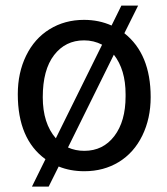

<svg xmlns="http://www.w3.org/2000/svg" viewBox="-20 -610 606 695"><path d="M44.4 -269Q44.4 -106.4 144.5 -33.7L95.7 65.4H156.2L192.4 -7.3Q234.4 9.8 285.2 9.8Q355.5 9.8 410.2 -23.7Q464.8 -57.1 495.1 -119.1Q525.4 -181.2 525.4 -258.3Q525.4 -414.6 430.2 -489.7L480 -589.8H419.4L383.8 -517.6Q337.9 -538.1 284.2 -538.1Q214.4 -538.1 159.4 -504.2Q104.5 -470.2 74.5 -408.4Q44.4 -346.7 44.4 -269ZM134.8 -258.3Q134.8 -357.4 175.8 -410.6Q216.8 -463.9 284.2 -463.9Q319.3 -463.9 349.6 -448.2L182.1 -109.4Q134.8 -163.6 134.8 -258.3ZM434.6 -269V-261.2Q434.6 -170.9 393.8 -117.4Q353 -64 285.2 -64Q252.9 -64 226.1 -76.2L392.1 -412.1Q434.6 -357.9 434.6 -269Z"/></svg>

Font: FAU Chimera
Style: Regular
Weight: 400
Version: Version 1.002;hotconv 1.0.117;makeotfexe 2.5.65602